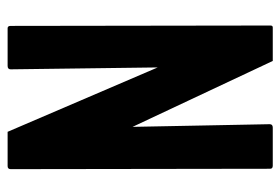

<svg xmlns="http://www.w3.org/2000/svg" viewBox="-136 -600 736 504"><g transform="rotate(-90 232.0 -348.0)"><path d="M49 0Q41 0 41 -7L40 -688Q40 -696 48 -696H138L307 -302L302 -688Q302 -696 311 -696H410Q416 -696 416 -688L417 -6Q417 0 412 0H324L151 -368L158 -8Q158 0 149 0Z"/></g></svg>

Font: Staatliches
Style: Regular
Weight: 400
Designer: Brian LaRossa & Erica Carras
Foundry: Type Brut Foundry
Version: Version 1.000; ttfautohint (v1.8.2) -l 8 -r 50 -G 200 -x 14 